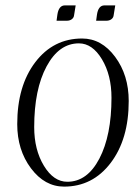

<svg xmlns="http://www.w3.org/2000/svg" viewBox="-20 -688 513 713"><path d="M337 -611 340 -633Q345 -668 368 -668H408L402 -631Q401 -622 393.5 -616.5Q386 -611 375 -611ZM190 -611 193 -633Q198 -668 221 -668H261L255 -631Q254 -622 246.5 -616.5Q239 -611 228 -611ZM107 -216Q107 -132 143 -72.5Q179 -13 230 -13Q304 -13 349 -99Q394 -185 394 -325Q394 -409 358.5 -468Q323 -527 273 -527Q199 -527 153 -441.5Q107 -356 107 -216ZM44 -227Q44 -369 111 -457Q178 -545 285 -545Q357 -545 407.5 -477Q458 -409 458 -313Q458 -171 391 -83Q324 5 218 5Q146 5 95 -63Q44 -131 44 -227Z"/></svg>

Font: Kleymissky
Style: Regular
Weight: 500
Italic angle: -8°
Designer: gluk
Foundry: gluk
Version: Version 0.283